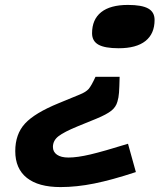

<svg xmlns="http://www.w3.org/2000/svg" viewBox="-20 -745 654 780"><path d="M608 -664Q608 -608 571 -578.5Q534 -549 462 -549Q406 -549 380 -563.5Q354 -578 354 -610Q354 -666 391 -695.5Q428 -725 500 -725Q556 -725 582 -710.5Q608 -696 608 -664ZM368 -433H466Q465 -390 463.5 -369Q462 -348 457 -332Q451 -310 432 -295Q413 -280 372 -263L296 -232Q240 -209 217.5 -191.5Q195 -174 195 -148Q195 -128 211.5 -116.5Q228 -105 258 -105Q294 -105 347 -117.5Q400 -130 500 -161L532 -46Q435 -14 363 0.5Q291 15 226 15Q136 15 89 -22.5Q42 -60 42 -131Q42 -200 81.5 -243Q121 -286 219 -326L304 -361Q329 -371 340 -383.5Q351 -396 368 -433Z"/></svg>

Font: Intel One Mono
Style: Bold Italic
Weight: 700
Italic angle: -16°
Monospace: yes
Designer: Fred Shallcrass
Foundry: Frere-Jones Type LLC
Version: Version 1.400;hotconv 1.1.0;makeotfexe 2.6.0;FJTRelease1.4